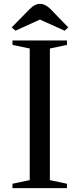

<svg xmlns="http://www.w3.org/2000/svg" viewBox="-20 -981 414 1001"><path d="M135 -42V-728L45 -747V-770H329V-747L240 -728V-42L329 -23V0H45V-23ZM188 -961Q216 -961 243 -934L336 -838L317 -821L188 -879L61 -821L41 -838L135 -934Q162 -961 188 -961Z"/></svg>

Font: Libre Caslon Text
Style: Regular
Weight: 400
Designer: Pablo Impallari, Rodrigo Fuenzalida
Foundry: Pablo Impallari, Rodrigo Fuenzalida
Version: Version 1.002